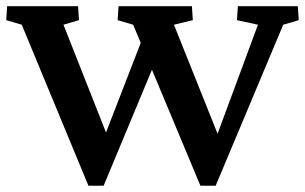

<svg xmlns="http://www.w3.org/2000/svg" viewBox="-20 -593 979 616"><path d="M480.5 -400.4 312.5 2.9H263.7L49.8 -513.7L0 -528.3L2.9 -573.2H230.5L233.4 -528.3L183.6 -513.7L339.8 -118.2H300.8L442.4 -483.4ZM623 2.9 407.2 -513.7 357.4 -528.3 360.4 -573.2H595.7L598.6 -528.3L538.1 -513.7L696.3 -118.2H661.1L807.6 -513.7L740.2 -528.3L743.2 -573.2H935.5L938.5 -528.3L888.7 -513.7L671.9 2.9Z"/></svg>

Font: Crimson Pro SemiBold
Style: Regular
Weight: 600
Designer: Jacques Le Bailly
Foundry: Baron von Fonthausen
Version: Version 1.003